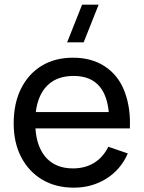

<svg xmlns="http://www.w3.org/2000/svg" viewBox="-20 -808 630 842"><path d="M347 -622.5H274.5L340 -787.5H412.5ZM304 15Q224.5 15 165.2 -20.2Q106 -55.5 73 -118.8Q40 -182 40 -266.5Q40 -355 72.5 -419.8Q105 -484.5 163.2 -519.8Q221.5 -555 300 -555Q381.5 -555 438.8 -517.5Q496 -480 523 -414.8Q550 -349.5 550 -268Q550 -256.5 549.5 -245H135.5Q140.5 -167.5 177.5 -122Q220.5 -69.5 300 -69.5Q353.5 -69.5 393 -94Q432.5 -118.5 455 -164.5L540.5 -135Q509 -63.5 445.8 -24.2Q382.5 15 304 15ZM457 -316.5Q450 -387 419 -426Q380 -475 303 -475Q220.5 -475 177.5 -422Q145 -382 137 -316.5Z"/></svg>

Font: Cns Manrope Med
Style: Regular
Weight: 500
Designer: Mikhail Sharanda
Foundry: Mikhail Sharanda
Version: Version 4.504